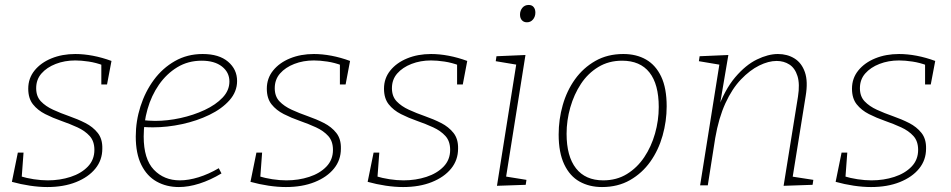

<svg xmlns="http://www.w3.org/2000/svg" viewBox="-20 -748 3838 775"><path d="M171 7Q138 7 101 1.5Q64 -4 28 -14L52 -132H75L67 -24L61 -37Q87 -29 116.5 -24.5Q146 -20 173 -20Q222 -20 265 -34Q308 -48 334.5 -75.5Q361 -103 361 -143Q361 -178 342 -199Q323 -220 292.5 -234Q262 -248 227.5 -260Q193 -272 162.5 -287.5Q132 -303 113 -327Q94 -351 94 -390Q94 -432 119.5 -463.5Q145 -495 188 -512.5Q231 -530 284 -530Q318 -530 355 -523Q392 -516 430 -502L412 -407H389V-496L397 -484Q368 -495 338 -499.5Q308 -504 284 -504Q241 -504 205 -490Q169 -476 147.5 -451.5Q126 -427 126 -392Q126 -359 145 -339Q164 -319 194.5 -305Q225 -291 259.5 -279Q294 -267 324.5 -251.5Q355 -236 374.5 -211.5Q394 -187 393 -148Q393 -102 365 -67.5Q337 -33 287 -13Q237 7 171 7Z M702 7Q652 7 612.5 -15Q573 -37 550.5 -82.5Q528 -128 528 -197Q528 -259 547 -318.5Q566 -378 601 -425.5Q636 -473 686 -501.5Q736 -530 798 -530Q864 -530 900.5 -499Q937 -468 937 -421Q937 -378 906.5 -343.5Q876 -309 825.5 -284.5Q775 -260 715 -247Q655 -234 597 -234Q584 -234 574 -234.5Q564 -235 553 -236L557 -263Q568 -262 580.5 -261Q593 -260 606 -260Q656 -260 708.5 -271.5Q761 -283 806 -304Q851 -325 878.5 -354Q906 -383 906 -419Q906 -456 876 -479.5Q846 -503 794 -503Q739 -503 695.5 -476.5Q652 -450 621.5 -406Q591 -362 575.5 -307.5Q560 -253 560 -197Q560 -106 601 -63Q642 -20 706 -20Q741 -20 781.5 -32.5Q822 -45 863 -69L874 -48Q829 -21 785 -7Q741 7 702 7Z M1134 7Q1101 7 1064 1.5Q1027 -4 991 -14L1015 -132H1038L1030 -24L1024 -37Q1050 -29 1079.5 -24.5Q1109 -20 1136 -20Q1185 -20 1228 -34Q1271 -48 1297.5 -75.5Q1324 -103 1324 -143Q1324 -178 1305 -199Q1286 -220 1255.5 -234Q1225 -248 1190.5 -260Q1156 -272 1125.5 -287.5Q1095 -303 1076 -327Q1057 -351 1057 -390Q1057 -432 1082.5 -463.5Q1108 -495 1151 -512.5Q1194 -530 1247 -530Q1281 -530 1318 -523Q1355 -516 1393 -502L1375 -407H1352V-496L1360 -484Q1331 -495 1301 -499.5Q1271 -504 1247 -504Q1204 -504 1168 -490Q1132 -476 1110.5 -451.5Q1089 -427 1089 -392Q1089 -359 1108 -339Q1127 -319 1157.5 -305Q1188 -291 1222.5 -279Q1257 -267 1287.5 -251.5Q1318 -236 1337.5 -211.5Q1357 -187 1356 -148Q1356 -102 1328 -67.5Q1300 -33 1250 -13Q1200 7 1134 7Z M1607 7Q1574 7 1537 1.5Q1500 -4 1464 -14L1488 -132H1511L1503 -24L1497 -37Q1523 -29 1552.5 -24.5Q1582 -20 1609 -20Q1658 -20 1701 -34Q1744 -48 1770.5 -75.5Q1797 -103 1797 -143Q1797 -178 1778 -199Q1759 -220 1728.5 -234Q1698 -248 1663.5 -260Q1629 -272 1598.5 -287.5Q1568 -303 1549 -327Q1530 -351 1530 -390Q1530 -432 1555.5 -463.5Q1581 -495 1624 -512.5Q1667 -530 1720 -530Q1754 -530 1791 -523Q1828 -516 1866 -502L1848 -407H1825V-496L1833 -484Q1804 -495 1774 -499.5Q1744 -504 1720 -504Q1677 -504 1641 -490Q1605 -476 1583.5 -451.5Q1562 -427 1562 -392Q1562 -359 1581 -339Q1600 -319 1630.5 -305Q1661 -291 1695.5 -279Q1730 -267 1760.5 -251.5Q1791 -236 1810.5 -211.5Q1830 -187 1829 -148Q1829 -102 1801 -67.5Q1773 -33 1723 -13Q1673 7 1607 7Z M1986 2 2066 -502 2077 -485 1981 -501 1984 -521 2101 -526 2021 -23 2012 -37 2105 -22 2102 -2ZM2107 -658Q2094 -658 2086.5 -666.5Q2079 -675 2079 -689Q2079 -705 2088.5 -716.5Q2098 -728 2114 -728Q2127 -728 2134 -719.5Q2141 -711 2141 -697Q2141 -681 2131.5 -669.5Q2122 -658 2107 -658Z M2496 -530Q2549 -530 2588 -507.5Q2627 -485 2649 -438.5Q2671 -392 2671 -319Q2671 -259 2654.5 -200.5Q2638 -142 2605 -95.5Q2572 -49 2523 -21Q2474 7 2410 7Q2359 7 2319.5 -15Q2280 -37 2257.5 -84.5Q2235 -132 2235 -205Q2235 -266 2251.5 -324Q2268 -382 2301 -428Q2334 -474 2383 -502Q2432 -530 2496 -530ZM2491 -503Q2437 -503 2395 -477.5Q2353 -452 2325 -409.5Q2297 -367 2282 -314.5Q2267 -262 2267 -208Q2267 -117 2305 -68.5Q2343 -20 2415 -20Q2469 -20 2510.5 -45.5Q2552 -71 2580.5 -113.5Q2609 -156 2624 -209Q2639 -262 2639 -316Q2639 -408 2601.5 -455.5Q2564 -503 2491 -503Z M3143 2 3201 -358Q3209 -409 3199 -441Q3189 -473 3166.5 -487.5Q3144 -502 3115 -502Q3082 -502 3044.5 -483.5Q3007 -465 2971 -427.5Q2935 -390 2908 -331Q2881 -272 2867 -191L2837 0H2806L2886 -502L2896 -485L2801 -501L2804 -521L2920 -526L2883 -308L2874 -300Q2905 -386 2947.5 -436Q2990 -486 3035.5 -508Q3081 -530 3120 -530Q3158 -530 3187 -512Q3216 -494 3229 -456.5Q3242 -419 3232 -360L3178 -24L3166 -37L3263 -22L3260 -2Z M3496 7Q3463 7 3426 1.5Q3389 -4 3353 -14L3377 -132H3400L3392 -24L3386 -37Q3412 -29 3441.5 -24.5Q3471 -20 3498 -20Q3547 -20 3590 -34Q3633 -48 3659.5 -75.5Q3686 -103 3686 -143Q3686 -178 3667 -199Q3648 -220 3617.5 -234Q3587 -248 3552.5 -260Q3518 -272 3487.5 -287.5Q3457 -303 3438 -327Q3419 -351 3419 -390Q3419 -432 3444.5 -463.5Q3470 -495 3513 -512.5Q3556 -530 3609 -530Q3643 -530 3680 -523Q3717 -516 3755 -502L3737 -407H3714V-496L3722 -484Q3693 -495 3663 -499.5Q3633 -504 3609 -504Q3566 -504 3530 -490Q3494 -476 3472.5 -451.5Q3451 -427 3451 -392Q3451 -359 3470 -339Q3489 -319 3519.5 -305Q3550 -291 3584.5 -279Q3619 -267 3649.5 -251.5Q3680 -236 3699.5 -211.5Q3719 -187 3718 -148Q3718 -102 3690 -67.5Q3662 -33 3612 -13Q3562 7 3496 7Z"/></svg>

Font: Bitter Thin ExtraLight
Style: Italic
Weight: 250
Italic angle: -9°
Version: Version 2.002